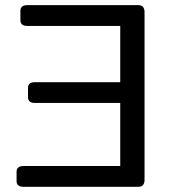

<svg xmlns="http://www.w3.org/2000/svg" viewBox="-20 -720 660 740"><path d="M43.9 -22V-58.1Q43.9 -80.1 70.8 -80.1H443.4V-323.2H114.7Q87.9 -323.2 87.9 -345.2V-381.3Q87.9 -403.3 114.7 -403.3H443.4V-620.1H85.4Q58.6 -620.1 58.6 -642.1V-678.2Q58.6 -700.2 85.4 -700.2H512.7Q537.1 -700.2 537.1 -673.3V-26.9Q537.1 0 512.7 0H70.8Q43.9 0 43.9 -22Z"/></svg>

Font: Istok
Style: Regular
Weight: 500
Designer: Andrey V. Panov
Foundry: Andrey V. Panov
Version: Version 1.0.3